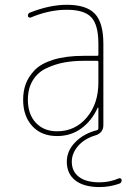

<svg xmlns="http://www.w3.org/2000/svg" viewBox="-20 -550 540 790"><path d="M384.8 -210V-294.9Q384.8 -299.8 379.9 -299.8H325.2Q281.2 -299.8 244.1 -293Q207 -286.1 171.4 -269.5Q135.7 -252.9 115.2 -219.7Q94.7 -186.5 94.7 -139.6Q94.7 -80.1 127.4 -44.9Q160.2 -9.8 214.8 -9.8Q289.1 -9.8 336.9 -66.4Q384.8 -123 384.8 -210ZM379.9 -320.3Q384.8 -320.3 384.8 -325.2V-370.1Q384.8 -447.3 356 -478.5Q327.1 -509.8 254.9 -509.8Q181.6 -509.8 105.5 -477.5Q101.6 -476.6 98.1 -479Q94.7 -481.4 94.7 -485.4Q94.7 -496.1 105.5 -499Q185.5 -530.3 254.9 -530.3Q335.9 -530.3 370.6 -493.2Q405.3 -456.1 405.3 -370.1V-35.2Q405.3 -2 370.1 7.8Q326.2 21.5 300.8 51.3Q275.4 81.1 275.4 115.2Q275.4 155.3 304.7 177.7Q334 200.2 389.6 200.2Q431.6 200.2 469.7 183.6Q473.6 182.6 477.1 184.6Q480.5 186.5 480.5 191.4Q480.5 203.1 469.7 206.1Q430.7 219.7 389.6 219.7Q325.2 219.7 290 192.4Q254.9 165 254.9 115.2Q254.9 70.3 290 34.7Q325.2 -1 379.9 -14.6Q384.8 -16.6 384.8 -22.5V-106.4Q384.8 -107.4 383.8 -107.4Q381.8 -107.4 381.8 -106.4Q357.4 -52.7 314.5 -21.5Q271.5 9.8 214.8 9.8Q150.4 9.8 112.8 -31.2Q75.2 -72.3 75.2 -139.6Q75.2 -173.8 85.4 -203.1Q95.7 -232.4 121.6 -260.3Q147.5 -288.1 199.2 -304.2Q251 -320.3 325.2 -320.3Z"/></svg>

Font: Rounded-L Mgen+ 2m thin
Style: Regular
Weight: 100
Designer: [Source Han Sans]
Ryoko NISHIZUKA  (kana & ideographs); Paul D. Hunt (Latin, Greek & Cyrillic); Wenlong ZHANG  (bopomofo
Version: Version 1.059.20150602